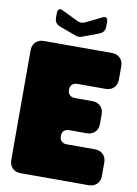

<svg xmlns="http://www.w3.org/2000/svg" viewBox="-95 -940 712 1001"><g transform="rotate(10 260.5 -439.0)"><path d="M26 -640V-60Q26 -33 42.5 -16.5Q59 0 86 0H446Q473 0 489.5 -16.5Q506 -33 506 -60V-130Q506 -157 489.5 -173.5Q473 -190 446 -190H296Q280 -190 269.5 -199.5Q259 -209 259 -226V-229Q259 -246 269.5 -255.5Q280 -265 296 -265H389Q416 -265 432.5 -281.5Q449 -298 449 -325V-375Q449 -402 432.5 -418.5Q416 -435 389 -435H296Q280 -435 269.5 -444.5Q259 -454 259 -471V-474Q259 -491 269.5 -500.5Q280 -510 296 -510H446Q473 -510 489.5 -526.5Q506 -543 506 -570V-640Q506 -667 489.5 -683.5Q473 -700 446 -700H86Q59 -700 42.5 -683.5Q26 -667 26 -640ZM127 -855Q127 -870 134.5 -875.5Q142 -881 155 -874L242 -832Q251 -828 260.5 -828Q270 -828 279 -832L365 -874Q379 -881 386 -875.5Q393 -870 393 -855V-830Q393 -815 386 -805Q379 -795 365 -789L279 -757Q270 -753 260.5 -753Q251 -753 242 -757L155 -789Q141 -795 134 -805Q127 -815 127 -830Z"/></g></svg>

Font: Bolota
Style: Bold
Weight: 240
Designer: Gabriel Pang
Version: Version 1.000